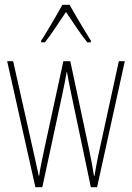

<svg xmlns="http://www.w3.org/2000/svg" viewBox="-20 -783 552 803"><path d="M278 -390Q273 -414 268.5 -437Q264 -460 260 -482H259Q255 -460 250.5 -436.5Q246 -413 241 -390L157 0H128L10 -527H35L118 -157Q125 -128 130.5 -101Q136 -74 142 -48H144Q146 -67 153 -101Q160 -135 166 -163L245 -527H274L353 -156Q365 -100 373 -47H375Q380 -76 383 -92Q386 -108 388.5 -120.5Q391 -133 395 -151L477 -527H502L386 0H360ZM271 -763Q284 -740 302.5 -708Q321 -676 337.5 -649.5Q354 -623 360 -613V-606H345Q324 -632 300 -667.5Q276 -703 256 -733Q237 -705 212.5 -668Q188 -631 168 -606H152V-613Q163 -629 179 -656Q195 -683 212 -712Q229 -741 241 -763Z"/></svg>

Font: Noto Sans Lao UI ExtCond Thin
Style: Regular
Weight: 100
Width: 2
Designer: Monotype Design Team
Foundry: Monotype Imaging Inc.
Version: Version 2.000; ttfautohint (v1.8.4.7-5d5b)